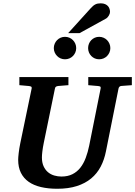

<svg xmlns="http://www.w3.org/2000/svg" viewBox="-20 -1145 831 1181"><path d="M725.1 -616.2Q718.3 -615.2 714.4 -611.1Q710.4 -606.9 709 -600.1L631.8 -214.8Q621.6 -162.6 599.4 -120.1Q577.1 -77.6 540.8 -47.4Q504.4 -17.1 452.6 -0.5Q400.9 16.1 332 16.1Q276.4 16.1 231.9 5.6Q187.5 -4.9 156.5 -26.6Q125.5 -48.3 108.6 -82Q91.8 -115.7 91.8 -162.1Q91.8 -176.3 95 -203.9Q98.1 -231.4 105 -265.1L174.8 -601.1Q176.3 -609.9 170.9 -612.5Q165.5 -615.2 154.8 -616.2Q146.5 -616.7 137.2 -617.7Q128.9 -618.7 118.9 -619.4Q108.9 -620.1 99.1 -621.1V-670.9H400.9V-621.1Q389.2 -620.1 378.2 -619.4Q367.2 -618.7 358.4 -617.7Q348.1 -616.7 338.9 -616.2Q330.1 -615.2 324.7 -612.1Q319.3 -608.9 317.9 -600.1L249 -265.1Q243.2 -236.3 240.5 -213.4Q237.8 -190.4 237.8 -176.8Q237.8 -145 248 -122.6Q258.3 -100.1 275.1 -85.9Q292 -71.8 313.7 -65.4Q335.4 -59.1 357.9 -59.1Q397 -59.1 425.5 -73.5Q454.1 -87.9 474.1 -113.3Q494.1 -138.7 507.3 -173.8Q520.5 -209 528.8 -250L599.1 -601.1Q600.6 -609.9 596.4 -612.5Q592.3 -615.2 580.1 -616.2Q570.8 -616.7 561.5 -617.7Q553.2 -618.7 543 -619.4Q532.7 -620.1 522.9 -621.1V-670.9H791V-621.1ZM448.7 -849.1Q448.7 -835 443.4 -822.5Q438 -810.1 428.7 -800.5Q419.4 -791 406.7 -785.6Q394 -780.3 379.9 -780.3Q365.7 -780.3 353 -785.6Q340.3 -791 331.1 -800.5Q321.8 -810.1 316.4 -822.5Q311 -835 311 -849.1Q311 -863.3 316.4 -876Q321.8 -888.7 331.1 -898.2Q340.3 -907.7 353 -913.1Q365.7 -918.5 379.9 -918.5Q394 -918.5 406.7 -913.1Q419.4 -907.7 428.7 -898.2Q438 -888.7 443.4 -876Q448.7 -863.3 448.7 -849.1ZM658.7 -849.1Q658.7 -835 653.3 -822.5Q647.9 -810.1 638.7 -800.5Q629.4 -791 616.7 -785.6Q604 -780.3 589.8 -780.3Q575.7 -780.3 563.2 -785.6Q550.8 -791 541.5 -800.5Q532.2 -810.1 527.1 -822.5Q522 -835 522 -849.1Q522 -863.3 527.1 -876Q532.2 -888.7 541.5 -898.2Q550.8 -907.7 563.2 -913.1Q575.7 -918.5 589.8 -918.5Q604 -918.5 616.7 -913.1Q629.4 -907.7 638.7 -898.2Q647.9 -888.7 653.3 -876Q658.7 -863.3 658.7 -849.1ZM656.7 -1071.8Q656.7 -1066.9 654.8 -1060.8Q652.8 -1054.7 649.2 -1048.8Q645.5 -1043 640.9 -1037.8Q636.2 -1032.7 630.4 -1029.8L469.7 -941.4H399.4L536.6 -1092.8Q544.9 -1102.1 552 -1108.2Q559.1 -1114.3 566.4 -1117.9Q573.7 -1121.6 581.5 -1123Q589.4 -1124.5 599.6 -1124.5Q615.7 -1124.5 626.7 -1119.6Q637.7 -1114.7 644.3 -1107.2Q650.9 -1099.6 653.8 -1090.1Q656.7 -1080.6 656.7 -1071.8Z"/></svg>

Font: Charis SIL Am
Style: Bold Italic
Weight: 700
Italic angle: -11°
Foundry: SIL International
Version: Version 5.000